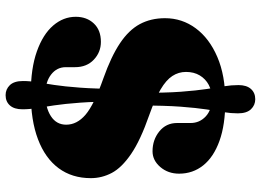

<svg xmlns="http://www.w3.org/2000/svg" viewBox="-143 -701 932 686"><g transform="rotate(90 323.0 -358.0)"><path d="M341 -697Q425.5 -697 483.2 -676.2Q541 -655.5 570.8 -618.2Q600.5 -581 600.5 -532Q600.5 -492.5 576.8 -464.8Q553 -437 520.5 -437Q479.5 -437 449.5 -461.2Q419.5 -485.5 419.5 -524.5V-573Q419.5 -605 396 -627Q372.5 -649 330.5 -649Q304.5 -649 283.2 -637.8Q262 -626.5 249.5 -605.8Q237 -585 237 -556.5Q237 -530 251.5 -507.8Q266 -485.5 299.5 -465.8Q333 -446 390.5 -425.5Q481 -394 530 -360.5Q579 -327 597.8 -291.5Q616.5 -256 616.5 -216.5Q616.5 -149.5 581 -101.5Q545.5 -53.5 477.8 -27.8Q410 -2 313.5 -2Q224.5 -2 163.5 -23.8Q102.5 -45.5 71.2 -82Q40 -118.5 40 -162.5Q40 -202 63.8 -227.2Q87.5 -252.5 129.5 -252.5Q166.5 -252.5 193.2 -227.2Q220 -202 220 -160V-127Q220 -95 246.5 -74.5Q273 -54 316.5 -54Q364.5 -54 395 -73.8Q425.5 -93.5 425.5 -128.5Q425.5 -167 390 -197.5Q354.5 -228 259.5 -261.5Q182 -289 134.8 -320.5Q87.5 -352 66.2 -391.5Q45 -431 45 -481.5Q45 -542.5 81 -591.2Q117 -640 183.5 -668.5Q250 -697 341 -697ZM357 -393.5H311.5Q312 -481 307.8 -537.8Q303.5 -594.5 298 -630.8Q292.5 -667 288.2 -692.8Q284 -718.5 284 -744Q284 -773 297.8 -788.5Q311.5 -804 334.5 -804Q355.5 -804 370.2 -788.8Q385 -773.5 385 -742Q385 -717 380.8 -691.8Q376.5 -666.5 371 -630.2Q365.5 -594 361.2 -537.5Q357 -481 357 -393.5ZM297.5 -322.5H343Q342.5 -235.5 346.8 -178.8Q351 -122 356.5 -85.5Q362 -49 366.2 -23.2Q370.5 2.5 370.5 28Q370.5 57 356.8 72.5Q343 88 320 88Q299 88 284.2 72.8Q269.5 57.5 269.5 26Q269.5 1 273.8 -24.2Q278 -49.5 283.5 -85.8Q289 -122 293.2 -178.5Q297.5 -235 297.5 -322.5Z"/></g></svg>

Font: Fraunces SuperSoft 9pt
Style: Regular
Weight: 900
Version: Version 1.000;[b76b70a41]